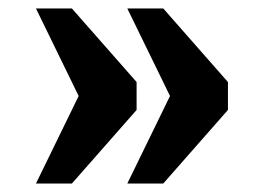

<svg xmlns="http://www.w3.org/2000/svg" viewBox="-20 -497 623 454"><path d="M281 -63 382 -270 281 -477H366L519 -303V-237L366 -63ZM65 -63 166 -270 65 -477H150L303 -303V-237L150 -63Z"/></svg>

Font: Noto Serif Hentaigana Black
Style: Regular
Weight: 900
Designer: Kazuhiro Yamada
Foundry: nipponia
Version: Version 1.000; ttfautohint (v1.8.4.7-5d5b)